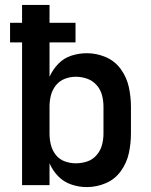

<svg xmlns="http://www.w3.org/2000/svg" viewBox="-20 -755 616 783"><path d="M334 8Q374 8 411.5 -8Q449 -24 473 -57.5Q497 -91 505.5 -130.5Q514 -170 514 -210V-320Q514 -360 505.5 -399.5Q497 -439 473 -472.5Q449 -506 411.5 -522Q374 -538 334 -538Q302 -538 271 -528Q240 -518 217.5 -494.5Q195 -471 182 -442V-582H288V-662H182V-735H70V-662H21V-582H70V0H182V-89Q195 -59 217.5 -36Q240 -13 271 -2.5Q302 8 334 8ZM289 -89Q266 -89 244 -97Q222 -105 207.5 -123.5Q193 -142 187.5 -164.5Q182 -187 182 -210V-320Q182 -343 187.5 -365.5Q193 -388 207.5 -406.5Q222 -425 244 -433.5Q266 -442 289 -442Q313 -442 335.5 -434Q358 -426 374 -408Q390 -390 396 -367Q402 -344 402 -320V-210Q402 -187 396 -164Q390 -141 374 -122.5Q358 -104 335.5 -96.5Q313 -89 289 -89Z"/></svg>

Font: Iosevka Sparkle Semibold
Style: Regular
Weight: 600
Designer: Belleve Invis
Foundry: Belleve Invis
Version: Version 4.5.0; ttfautohint (v1.8.3)